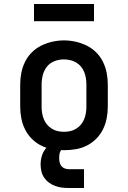

<svg xmlns="http://www.w3.org/2000/svg" viewBox="-20 -743 640 960"><path d="M300 8Q271 8 241.5 3Q212 -2 186 -15Q160 -28 139 -49Q118 -70 105 -96.5Q92 -123 86.5 -152Q81 -181 81 -210V-320Q81 -349 86.5 -378Q92 -407 105 -433.5Q118 -460 139 -481Q160 -502 186.5 -515Q213 -528 242 -534.5Q271 -541 300 -541Q329 -541 358 -534.5Q387 -528 413.5 -515Q440 -502 461 -481Q482 -460 495 -433.5Q508 -407 513.5 -378Q519 -349 519 -320V-210Q519 -181 513.5 -152Q508 -123 495 -96.5Q482 -70 461 -49Q440 -28 414 -15Q388 -2 358.5 3Q329 8 300 8ZM300 -84Q316 -84 331.5 -87.5Q347 -91 361 -99.5Q375 -108 385 -120.5Q395 -133 401 -147.5Q407 -162 409.5 -178Q412 -194 412 -210V-320Q412 -336 409.5 -352Q407 -368 401 -383Q395 -398 384.5 -410.5Q374 -423 360 -431Q346 -439 330 -442.5Q314 -446 298 -446Q275 -446 252 -437Q229 -428 214.5 -409.5Q200 -391 194 -367.5Q188 -344 188 -320V-210Q188 -194 190.5 -178Q193 -162 199 -147.5Q205 -133 215 -120.5Q225 -108 239 -99.5Q253 -91 268.5 -87.5Q284 -84 300 -84ZM325 197Q307 197 290 195Q273 193 256.5 187Q240 181 225.5 170.5Q211 160 201 145.5Q191 131 187 113.5Q183 96 183 79Q183 55 190.5 32.5Q198 10 214.5 -6.5Q231 -23 254 -30Q277 -37 300 -37V0Q292 0 287 6Q282 12 279.5 19.5Q277 27 276.5 34.5Q276 42 276 49Q276 60 278.5 70Q281 80 287.5 88Q294 96 304.5 99.5Q315 103 325 103H400V197ZM150 -637V-723H450V-637Z"/></svg>

Font: Iosevka Curly Slab SmBdEx
Style: Regular
Weight: 600
Width: 7
Monospace: yes
Designer: Belleve Invis
Foundry: Belleve Invis
Version: Version 11.1.0; ttfautohint (v1.8.3)